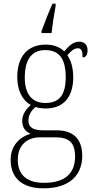

<svg xmlns="http://www.w3.org/2000/svg" viewBox="-20 -786 513 1046"><path d="M206 -616V-606H261C266 -653 274 -706 283 -753V-766H266C248 -726 221 -658 206 -616ZM217 240C357 240 428 170 428 63C428 -23 385 -76 289 -76H216C168 -76 135 -88 135 -128C135 -163 153 -186 174 -203C185 -198 215 -195 230 -195C329 -195 379 -262 379 -364C379 -421 365 -459 347 -485C368 -509 383 -523 405 -523C424 -523 430 -507 430 -473C449 -473 457 -489 457 -513C457 -538 443 -559 411 -559C375 -559 348 -527 330 -506C310 -527 274 -543 230 -543C129 -543 74 -477 74 -365C74 -301 98 -241 148 -214C127 -197 101 -166 101 -128C101 -88 122 -67 147 -57C95 -44 38 2 38 85C38 181 98 240 217 240ZM227 -225C157 -225 115 -270 115 -364C115 -468 158 -513 226 -513C299 -513 338 -471 338 -365C338 -265 300 -225 227 -225ZM220 210C111 210 77 153 77 84C77 1 131 -38 199 -38H281C355 -38 389 -10 389 67C389 154 339 210 220 210Z"/></svg>

Font: Noto Serif Bengali SemiCondensed ExtraLight
Style: Regular
Weight: 200
Width: 4
Designer: Juan Bruce, Universal Thirst, Indian Type Foundry and the Monotype Design Team.
Foundry: Monotype Imaging Inc.
Version: Version 2.003